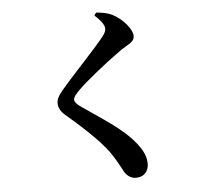

<svg xmlns="http://www.w3.org/2000/svg" viewBox="-59 -883 1117 1018"><g transform="rotate(-5 500.0 -373.5)"><path d="M530 -730C530 -716 524 -705 509 -686C470 -635 326 -485 273 -420C252 -395 244 -377 244 -356C244 -337 255 -312 280 -292C397 -192 475 -115 514 -52C541 -9 552 14 564 36C576 55 596 72 623 72C675 72 692 35 692 3C692 -31 680 -64 645 -108C577 -194 465 -259 369 -327C348 -341 333 -355 333 -369C333 -382 343 -395 369 -421C411 -463 530 -558 603 -609C646 -638 677 -646 677 -678C677 -713 630 -771 573 -800C548 -812 520 -816 489 -819L479 -804C508 -778 530 -752 530 -730Z"/></g></svg>

Font: Noto Serif CJK JP
Style: Bold
Weight: 700
Designer: Ryoko NISHIZUKA 西塚涼子 (kana & ideographs); Frank Grießhammer (Latin, Greek & Cyrillic); Wenlong ZHANG 张文龙 (bopomofo); San
Foundry: Adobe Systems Incorporated
Version: Version 1.000;PS 1;hotconv 16.6.53;makeotf.lib2.5.65590